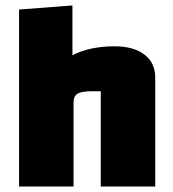

<svg xmlns="http://www.w3.org/2000/svg" viewBox="-20 -685 635 705"><path d="M50 0V-650L246 -665V-482Q278 -499 317.5 -507Q357 -515 400 -515Q471 -515 510.5 -484.5Q550 -454 550 -400V0H350V-350H319Q280 -350 265 -341Q250 -332 250 -308V0Z"/></svg>

Font: Changa ExtraBold
Style: Regular
Weight: 800
Designer: Eduardo Rodriguez Tunni
Foundry: Eduardo Rodriguez Tunni
Version: Version 3.002; ttfautohint (v1.8.2)